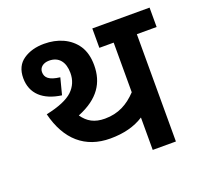

<svg xmlns="http://www.w3.org/2000/svg" viewBox="-113 -759 928 886"><g transform="rotate(-20 351.5 -316.0)"><path d="M703.1 -526.9V-622.1H421.9V-526.9H492.2V-283.2C449.2 -237.8 401.4 -210.9 335 -210.9C284.2 -210.9 251.5 -229.5 226.1 -266.1C331.5 -308.6 372.1 -374.5 372.1 -460C372.1 -498.5 363.8 -530.8 347.2 -556.2C313.5 -606.9 254.4 -631.8 188 -631.8C147.9 -631.8 113.8 -622.6 85.9 -603.5C58.1 -584.5 43.9 -555.2 43.9 -515.1C43.9 -439 95.7 -392.1 185.1 -379.9L206.1 -460.9C152.8 -467.3 134.8 -484.4 134.8 -512.2C134.8 -534.2 153.8 -550.8 183.1 -550.8C231.4 -550.8 256.8 -517.1 256.8 -463.9C256.8 -429.2 244.6 -400.4 220.2 -377C195.3 -353.5 151.9 -335 88.9 -321.8C122.1 -187.5 204.1 -116.2 327.1 -116.2C393.1 -116.2 447.8 -130.4 492.2 -159.2V0H606V-526.9Z"/></g></svg>

Font: Noto Reveo Sans
Style: Regular
Weight: 600
Designer: Monotype Design Team
Foundry: Monotype Imaging Inc.
Version: Version 2.007